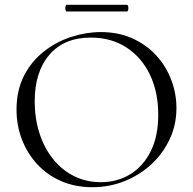

<svg xmlns="http://www.w3.org/2000/svg" viewBox="-20 -770 806 802"><path d="M366 12Q294 12 235.5 -13.5Q177 -39 135.5 -84Q94 -129 71.5 -187.5Q49 -246 49 -312Q49 -393 80.5 -454Q112 -515 164 -555.5Q216 -596 278 -616Q340 -636 401 -636Q475 -636 533.5 -609.5Q592 -583 633 -538Q674 -493 695.5 -436Q717 -379 717 -319Q717 -249 689 -189Q661 -129 612.5 -84Q564 -39 500.5 -13.5Q437 12 366 12ZM401 -9Q469 -9 523 -41.5Q577 -74 609 -137Q641 -200 641 -291Q641 -385 606.5 -457.5Q572 -530 508.5 -571.5Q445 -613 359 -613Q248 -613 186.5 -541.5Q125 -470 125 -347Q125 -276 144.5 -214.5Q164 -153 201 -106.5Q238 -60 289 -34.5Q340 -9 401 -9ZM259 -722Q255 -722 253.5 -729Q252 -736 253.5 -743Q255 -750 259 -750H510Q514 -750 515.5 -743Q517 -736 515.5 -729Q514 -722 510 -722Z"/></svg>

Font: Cormorant Garamond Light
Style: Regular
Weight: 400
Version: Version 4.001